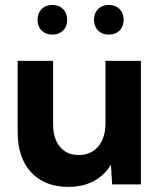

<svg xmlns="http://www.w3.org/2000/svg" viewBox="-20 -729 637 759"><path d="M537.1 0H423.3L418.5 -78.1Q392.6 -35.2 349.9 -12.7Q307.1 9.8 250 9.8Q156.2 9.8 103 -47.9Q49.8 -105.5 49.8 -206.1V-488.3H189.9V-238.3Q189.9 -181.2 217 -148.7Q244.1 -116.2 291 -116.2Q339.8 -116.2 368.4 -150.1Q397 -184.1 397 -242.2V-488.3H537.1ZM410.2 -592.3Q383.8 -592.3 367.7 -608.4Q351.6 -624.5 351.6 -650.9Q351.6 -676.8 367.7 -693.1Q383.8 -709.5 410.2 -709.5Q436.5 -709.5 452.6 -693.1Q468.8 -676.8 468.8 -650.9Q468.8 -624.5 452.6 -608.4Q436.5 -592.3 410.2 -592.3ZM187 -592.3Q160.6 -592.3 144.5 -608.4Q128.4 -624.5 128.4 -650.9Q128.4 -676.8 144.5 -693.1Q160.6 -709.5 187 -709.5Q212.9 -709.5 229.2 -693.1Q245.6 -676.8 245.6 -650.9Q245.6 -624.5 229.2 -608.4Q212.9 -592.3 187 -592.3Z"/></svg>

Font: Kumbh Sans
Style: Bold
Weight: 700
Version: Version 1.005